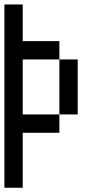

<svg xmlns="http://www.w3.org/2000/svg" viewBox="-20 -937 457 873"><path d="M0 -83.3V-916.7H83.3V-750H250V-666.7H83.3V-416.7H250V-333.3H83.3V-83.3ZM250 -416.7V-666.7H333.3V-416.7Z"/></svg>

Font: Galmuri11 Condensed
Style: Regular
Weight: 400
Width: 3
Designer: Lee Minseo (quiple)
Version: Version 2.399;hotconv 1.1.1;makeotfexe 2.6.0 DEVELOPMENT